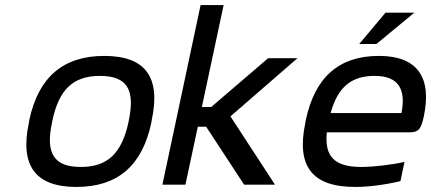

<svg xmlns="http://www.w3.org/2000/svg" viewBox="-20 -730 1704 759"><path d="M96 -256 94 -244C58 -75 120 9 282 9C445 9 542 -75 578 -244L580 -256C616 -425 555 -509 392 -509C230 -509 132 -425 96 -256ZM186 -247 187 -253C213 -376 269 -430 375 -430C482 -430 515 -376 489 -253L488 -247C461 -124 406 -70 299 -70C193 -70 159 -124 186 -247Z M773 -710 622 0H713L762 -229H795L945 0H1067L891 -270L1156 -500H1040L815 -307H778L864 -710Z M1655 -268C1688 -422 1632 -509 1478 -509C1320 -509 1225 -425 1189 -256L1187 -244C1151 -73 1213 9 1384 9C1436 9 1500 1 1563 -14L1579 -90C1532 -79 1456 -70 1408 -70C1303 -70 1262 -111 1272 -207H1602C1635 -207 1645 -222 1655 -268ZM1287 -283C1315 -385 1368 -430 1461 -430C1554 -430 1586 -379 1567 -283ZM1400 -556H1468L1618 -680H1504Z"/></svg>

Font: LT Wave Text Italic
Style: Regular
Weight: 400
Designer: Daniel Lyons
Version: Version 2.5 (Glyphs App)